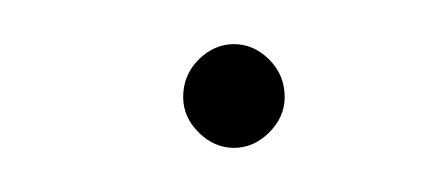

<svg xmlns="http://www.w3.org/2000/svg" viewBox="-20 -67 203 87"><path d="M109 -23Q109 -33 102 -40Q95 -47 86 -47Q77 -47 70 -40Q63 -33 63 -23Q63 -14 70 -7Q77 0 86 0Q95 0 102 -7Q109 -14 109 -23Z"/></svg>

Font: Josefin Slab ExtraLight
Style: Regular
Weight: 250
Designer: Santiago Orozco
Foundry: Typemade
Version: Version 2.000